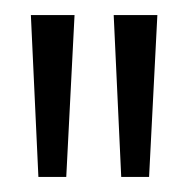

<svg xmlns="http://www.w3.org/2000/svg" viewBox="-20 -718 250 255"><path d="M31 -483 21 -698H79L68 -483ZM141 -483 131 -698H189L178 -483Z"/></svg>

Font: Bricolage Grotesque Condensed ExtraLight
Style: Regular
Weight: 250
Width: 3
Designer: Mathieu Triay
Foundry: Atelier Triay
Version: Version 1.000;gftools[0.9.30]